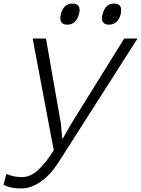

<svg xmlns="http://www.w3.org/2000/svg" viewBox="-83 -847 795 1082"><path d="M597 -767Q590 -739 573 -723.5Q556 -708 531 -708Q506 -708 496.5 -723.5Q487 -739 495 -767Q502 -796 518.5 -811.5Q535 -827 560 -827Q586 -827 595 -811.5Q604 -796 597 -767ZM362 -767Q355 -739 338 -723.5Q321 -708 296 -708Q271 -708 262 -723.5Q253 -739 260 -767Q267 -796 283.5 -811.5Q300 -827 326 -827Q351 -827 360.5 -811.5Q370 -796 362 -767ZM692 -630 244 72Q200 140 145.5 177.5Q91 215 37 215Q-26 215 -63 194L-47 133Q-28 142 -5.5 146.5Q17 151 41 151Q89 151 132.5 110.5Q176 70 220 0L101 -630H176L260 -152L268 -65H270L320 -152L617 -630Z"/></svg>

Font: TypoPRO Sinkin Sans
Style: 300 Light Italic
Weight: 300
Italic angle: -112°
Designer: Keith Bates
Foundry: K-Type
Version: Sinkin Sans (version 1.0)  by Keith Bates   •   © 2014   www